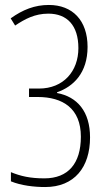

<svg xmlns="http://www.w3.org/2000/svg" viewBox="-20 -744 445 774"><path d="M333 -555C333 -662 272 -724 177 -724C120 -724 72 -705 23 -670L41 -641C80 -667 120 -689 175 -689C250 -689 296 -642 296 -550C296 -457 236 -387 137 -387H97V-353H132C233 -353 306 -307 306 -193C306 -85 255 -25 159 -25C101 -25 63 -34 24 -50V-13C65 4 118 10 162 10C280 10 343 -70 343 -190C343 -295 291 -354 210 -369V-372C276 -395 333 -450 333 -555Z"/></svg>

Font: Noto Sans Sinhala UI ExtraCondensed ExtraLight
Style: Regular
Weight: 200
Width: 2
Designer: Jelle Bosma - Monotype Design Team
Foundry: Monotype Imaging Inc.
Version: Version 2.006